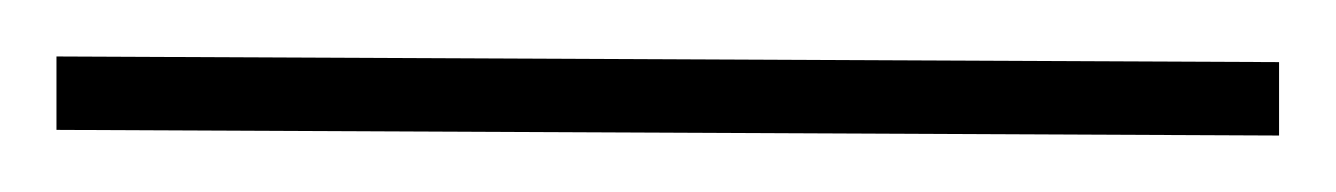

<svg xmlns="http://www.w3.org/2000/svg" viewBox="-50 47 473 68"><path d="M-30 67 403 69V95L-30 93Z"/></svg>

Font: Arima Thin Thin
Style: Regular
Weight: 250
Version: Version 1.100